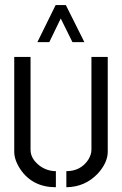

<svg xmlns="http://www.w3.org/2000/svg" viewBox="-20 -746 489 770"><path d="M129.9 -577.1 203.1 -725.6H244.1L318.4 -577.1H270.5L223.6 -671.9L177.7 -577.1ZM37.1 -137.7V-517.6H102.5V-145.5Q102.5 -108.4 140.6 -80.1Q169.9 -59.6 204.1 -59.6V4.9Q110.4 4.9 61.5 -67.4Q37.1 -104.5 37.1 -137.7ZM246.1 4.9V-59.6Q303.7 -59.6 334 -105.5Q346.7 -126 346.7 -145.5V-517.6H412.1V-137.7Q412.1 -93.8 372.1 -49.8Q321.3 3.9 246.1 4.9Z"/></svg>

Font: Post No Bills Colombo Medium
Style: Regular
Weight: 500
Designer: Kosala Senevirathne, Siva Puranthara, Lasantha Premarathna, Tharique Azeez
Foundry: Mooniak
Version: Version 1.220 ; ttfautohint (v1.6)